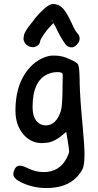

<svg xmlns="http://www.w3.org/2000/svg" viewBox="-20 -738 491 964"><path d="M243.2 -636.7Q233.4 -628.9 243.2 -631.8ZM248 -622.1Q215.8 -587.9 212.9 -583Q193.4 -556.6 189.5 -548.8Q186.5 -542 182.6 -536.1Q181.6 -515.6 164.1 -505.9Q154.3 -501 143.6 -501Q132.8 -501 122.1 -506.8Q101.6 -517.6 97.7 -542Q97.7 -544.9 99.6 -556.6Q100.6 -564.5 103.5 -571.3Q106.4 -577.1 112.3 -586.9Q118.2 -596.7 121.1 -600.6Q124 -604.5 131.8 -614.3Q138.7 -624 140.6 -625Q153.3 -644.5 176.8 -669.9Q200.2 -694.3 219.7 -708Q234.4 -717.8 247.1 -717.8Q248 -717.8 250 -717.8Q253.9 -717.8 258.8 -716.8Q276.4 -712.9 289.1 -702.1Q301.8 -691.4 313.5 -671.9Q325.2 -652.3 334 -633.8Q341.8 -616.2 351.6 -596.7Q361.3 -578.1 369.1 -570.3Q378.9 -560.5 379.9 -545.9Q379.9 -532.2 373 -522.5Q366.2 -512.7 355.5 -504.9Q344.7 -498 332 -501Q318.4 -503.9 308.6 -515.6Q284.2 -549.8 265.6 -589.8Q257.8 -607.4 248 -622.1ZM225.6 -457Q233.4 -459 252 -459Q293.9 -459 328.1 -441.4Q330.1 -440.4 335 -438.5Q366.2 -424.8 372.1 -414.1Q378.9 -401.4 379.9 -337.9Q379.9 -328.1 379.9 -323.2Q381.8 -241.2 395.5 -99.6Q404.3 -4.9 404.3 36.1Q404.3 90.8 394.5 110.8Q384.8 130.9 362.3 154.3Q310.5 206.1 212.9 206.1Q146.5 206.1 88.9 178.7Q46.9 159.2 46.9 136.7Q46.9 127.9 51.8 115.2Q60.5 93.8 79.1 93.8Q94.7 93.8 121.1 107.4Q160.2 126 199.2 126Q279.3 126 315.4 54.7Q327.1 31.2 327.1 21.5Q327.1 11.7 319.3 -35.2L312.5 -76.2L293 -59.6Q247.1 -20.5 203.1 -20.5Q201.2 -20.5 196.8 -20Q192.4 -19.5 190.4 -19.5Q133.8 -19.5 95.7 -65.4Q57.6 -111.3 57.6 -182.6Q57.6 -295.9 106.4 -369.1Q153.3 -439.5 225.6 -457ZM293.9 -367.2Q291 -376 268.6 -376Q244.1 -376 220.7 -366.2Q143.6 -333 143.6 -201.2Q143.6 -133.8 183.6 -114.3Q196.3 -108.4 209 -108.4Q261.7 -108.4 285.2 -179.7Q292 -201.2 293.5 -268.1Q294.9 -335 294.9 -358.4Q294.9 -366.2 293.9 -367.2Z"/></svg>

Font: sage sans
Style: Regular
Weight: 400
Version: Version 001.032